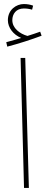

<svg xmlns="http://www.w3.org/2000/svg" viewBox="-20 -931 238 951"><path d="M16 -700C71 -714 138 -736 186 -754L179 -774C159 -767 139 -760 116 -753C77 -764 41 -792 41 -831C41 -862 60 -889 98 -889C113 -889 126 -887 139 -883L144 -903C131 -908 115 -911 98 -911C61 -911 19 -883 19 -831C19 -794 46 -759 85 -743C68 -738 42 -730 11 -722ZM99 0H123L105 -644H82Z"/></svg>

Font: Noto Sans Arabic UI XCn Th
Style: Regular
Weight: 100
Width: 2
Designer: Monotype Design Team, Nadine Chahine and Nizar Qandah
Foundry: Monotype Imaging Inc.
Version: Version 2.010